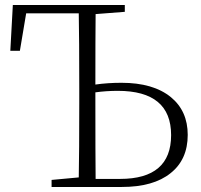

<svg xmlns="http://www.w3.org/2000/svg" viewBox="-20 -743 800 763"><path d="M457 -32Q660 -32 660 -206Q660 -382 448 -382Q403 -382 359 -376V-333Q359 -132 360 -32ZM360 -687Q359 -595 359 -407Q408 -414 463 -414Q589 -414 659 -357Q726 -302 726 -207Q726 -109 658 -55Q590 0 464 0H185V-28L293 -38Q295 -135 295 -333V-390Q295 -591 293 -690H84L59 -541H21L31 -723H476V-696Z"/></svg>

Font: Source Han Serif SC ExtraLight
Style: Regular
Weight: 250
Designer: Ryoko NISHIZUKA  (kana & ideographs); Frank Grießhammer (Latin, Greek & Cyrillic); Wenlong ZHANG  (bopomofo); Sandoll Co
Foundry: Adobe Systems Incorporated
Version: Version 1.001 October 20, 2017